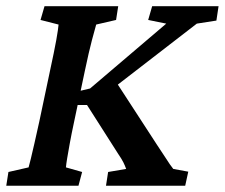

<svg xmlns="http://www.w3.org/2000/svg" viewBox="-21 -593 718 613"><path d="M317.4 0 324.2 -43.9 381.8 -53.7Q377.9 -64.5 372.6 -75.2Q367.2 -85.9 356.4 -101.6L256.8 -257.8H212.9L221.7 -299.8L266.6 -310.5L509.8 -517.6L452.1 -529.3L464.8 -573.2H676.8L669.9 -527.3L607.4 -517.6L341.8 -312.5L337.9 -349.6L479.5 -131.8Q495.1 -108.4 504.9 -93.3Q514.6 -78.1 521 -68.8Q527.3 -59.6 532.2 -53.7L580.1 -44.9L570.3 0ZM-1 0 5.9 -43.9 70.3 -58.6Q73.2 -68.4 77.6 -86.9Q82 -105.5 88.9 -135.3Q95.7 -165 104.5 -205.1L138.7 -367.2Q152.3 -429.7 158.7 -465.3Q165 -501 166 -514.6L108.4 -529.3L121.1 -573.2H356.4L349.6 -529.3L286.1 -514.6Q282.2 -502 272.5 -464.8Q262.7 -427.7 250 -367.2L215.8 -205.1Q207 -164.1 201.7 -134.8Q196.3 -105.5 193.4 -87.4Q190.4 -69.3 189.5 -58.6L241.2 -43.9L229.5 0Z"/></svg>

Font: Crimson Pro SemiBold
Style: Italic
Weight: 600
Italic angle: -12°
Designer: Jacques Le Bailly
Foundry: Baron von Fonthausen
Version: Version 1.003